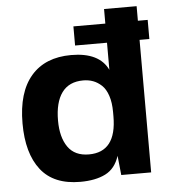

<svg xmlns="http://www.w3.org/2000/svg" viewBox="-53 -778 748 840"><g transform="rotate(-5 321.0 -358.0)"><path d="M621.1 -666V-582H578.1V0H446.8L438 -85Q420.4 -29.8 376.7 -7.8Q333 14.2 266.1 14.2Q149.4 14.2 92.8 -58.3Q36.1 -130.9 36.1 -262.2Q36.1 -398.9 97.9 -470.5Q159.7 -542 273.9 -542Q397.5 -542 435.1 -462.9V-582H294.9V-666H435.1V-730H578.1V-666ZM191.9 -261.2Q191.9 -188 221.9 -145Q252 -102.1 314 -102.1Q435.1 -102.1 435.1 -258.8V-277.8Q435.1 -319.3 425 -349.4Q415 -379.4 397.5 -395.8Q379.9 -412.1 360.1 -419.4Q340.3 -426.8 316.9 -426.8Q254.4 -426.8 223.1 -384Q191.9 -341.3 191.9 -261.2Z"/></g></svg>

Font: Nacelle Bold
Style: Regular
Weight: 700
Designer: Sora Sagano
Foundry: Sora Sagano
Version: Version 1.000;FEAKit 1.0